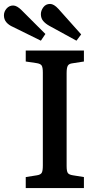

<svg xmlns="http://www.w3.org/2000/svg" viewBox="-73 -957 505 977"><path d="M58 0V-56L115 -65Q134 -68 139.5 -78Q145 -88 145 -115V-588Q145 -614 139 -623.5Q133 -633 112 -636L58 -644V-700H354V-644L296 -635Q278 -633 272 -622.5Q266 -612 266 -585V-112Q266 -86 272 -77Q278 -68 298 -65L354 -56V0ZM316 -750 179 -825Q159 -836 147 -850Q135 -864 135 -885Q135 -903 147.5 -920Q160 -937 182 -937Q201 -937 224 -912L340 -782ZM135 -750 -7 -820Q-28 -829 -40.5 -843.5Q-53 -858 -53 -879Q-53 -898 -39.5 -913.5Q-26 -929 -6 -929Q13 -929 37 -905L158 -784Z"/></svg>

Font: Literata Medium
Style: Regular
Weight: 500
Designer: Latin by Veronika Burian and Jose Scaglione. Greek by Irene Vlachou. Cyrillic by Vera Evstafieva.
Foundry: TypeTogether
Version: Version 3.103; ttfautohint (v1.8.4.7-5d5b);gftools[0.9.29]